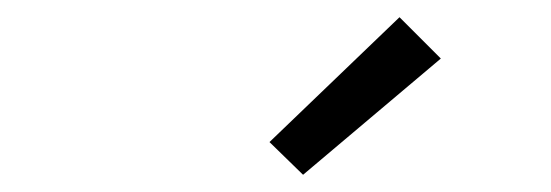

<svg xmlns="http://www.w3.org/2000/svg" viewBox="-20 -794 640 223"><path d="M332 -591 293 -629 444 -774 492 -726Z"/></svg>

Font: Iosevka Curly Slab LtEx
Style: Italic
Weight: 300
Width: 7
Italic angle: -9°
Monospace: yes
Designer: Belleve Invis
Foundry: Belleve Invis
Version: Version 11.1.0; ttfautohint (v1.8.3)